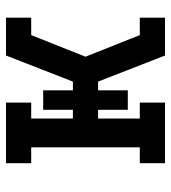

<svg xmlns="http://www.w3.org/2000/svg" viewBox="15 -585 570 640"><g transform="rotate(-90 300.0 -265.0)"><path d="M503 -446 508 -459V-460V-530H561V-446ZM76 0V-84H129V-446H76V-530H278V-446H225V-307H254V-406H319V-307H348L435 -530H508V-459L503 -446L431 -265L503 -84H561V0H508V-70V-71V0H435L348 -223H319V-124H254V-223H225V-84H278V0Z"/></g></svg>

Font: Iosevka Slab Medium Extended
Style: Regular
Weight: 500
Width: 7
Monospace: yes
Designer: Belleve Invis
Foundry: Belleve Invis
Version: Version 11.1.1; ttfautohint (v1.8.3)